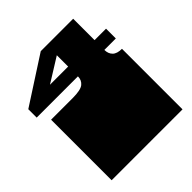

<svg xmlns="http://www.w3.org/2000/svg" viewBox="-196 -843 971 971"><g transform="rotate(-45 289.0 -357.5)"><path d="M44 0V-135Q44 -152 44 -156.5Q44 -161 44 -163Q44 -165 44 -171V-172Q44 -179 44 -180.5Q44 -182 44 -187.5Q44 -193 44 -209V-260Q44 -277 44 -281.5Q44 -286 44 -288Q44 -290 44 -296V-297Q44 -304 44 -305.5Q44 -307 44 -312.5Q44 -318 44 -334V-433H198Q256 -433 275.5 -449Q295 -465 295 -492H0V-552L252 -715H484V-562H566V-492H484Q484 -465 500 -449Q516 -433 551 -433V-334Q551 -318 551 -312.5Q551 -307 551 -305.5Q551 -304 551 -297V-296Q551 -290 551 -288Q551 -286 551 -281.5Q551 -277 551 -260V-209Q551 -193 551 -187.5Q551 -182 551 -180.5Q551 -179 551 -172V-171Q551 -165 551 -163Q551 -161 551 -156.5Q551 -152 551 -135V0ZM165 -562H295V-643Z"/></g></svg>

Font: Danfo
Style: Regular
Weight: 400
Designer: Seyi Olusanya, David Udoh, Eyiyemi Adegbite, Mirko Velimirović
Version: Version 1.000